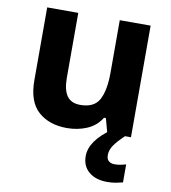

<svg xmlns="http://www.w3.org/2000/svg" viewBox="-86 -620 822 925"><g transform="rotate(10 325.0 -157.0)"><path d="M576 -546V0H460L441 -70H432Q406 -28 361 -9Q316 10 264 10Q177 10 123.5 -37.5Q70 -85 70 -190V-546H222V-228Q222 -170 242.5 -140.5Q263 -111 308 -111Q376 -111 400.5 -157Q425 -203 425 -290V-546ZM481 104Q481 124 492 133Q503 142 521 142Q536 142 551 139Q566 136 576 133V221Q560 225 542 228.5Q524 232 500 232Q444 232 410.5 204Q377 176 377 127Q377 51 482 -21L547 0Q513 32 497 55.5Q481 79 481 104Z"/></g></svg>

Font: Noto Sans Thai Looped
Style: Bold
Weight: 700
Designer: Sasikarn Vongin, Ben Mitchell
Foundry: The Fontpad Ltd
Version: Version 1.001; ttfautohint (v1.8.4.7-5d5b)